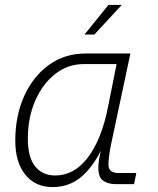

<svg xmlns="http://www.w3.org/2000/svg" viewBox="-20 -747 640 779"><path d="M193 12Q123 12 82.5 -38.5Q42 -89 42 -176Q42 -278 78.5 -358Q115 -438 179 -484Q243 -530 328 -530H509L431 -163Q426 -140 423 -117Q420 -94 420 -79Q420 -45 461 -45H533L524 0H449Q418 0 398.5 -14Q379 -28 379 -67Q379 -79 381.5 -96.5Q384 -114 389 -135Q352 -63 305 -25.5Q258 12 193 12ZM204 -35Q281 -35 336.5 -108Q392 -181 418 -312L453 -487H320Q255 -487 204 -447Q153 -407 123 -338.5Q93 -270 93 -185Q93 -108 123 -71.5Q153 -35 204 -35ZM323 -607 420 -727H474L363 -607Z"/></svg>

Font: Geist Mono ExtraLight
Style: Italic
Weight: 200
Italic angle: -12°
Monospace: yes
Designer: Basement.studio, Andrés Briganti, Mateo Zaragoza
Foundry: Basement.studio, Vercel, Andrés Briganti, Guido Ferreyra, Mateo Zaragoza
Version: Version 1.500; ttfautohint (v1.8.4.7-5d5b)